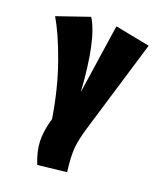

<svg xmlns="http://www.w3.org/2000/svg" viewBox="-164 -638 773 949"><g transform="rotate(20 222.5 -163.5)"><path d="M148.9 -553.2Q210.4 -458 228 -186L282.2 -551.8L464.8 -516.1L317.9 -28.8Q297.9 38.6 293.7 83Q289.6 127.4 299.8 209L148.9 226.1Q123.5 164.1 121.6 111.3Q119.6 58.6 140.1 -12.2Q115.7 -165 69.8 -293.7Q23.9 -422.4 -20 -495.1Z"/></g></svg>

Font: Fira Sans Compressed Heavy
Style: Regular
Weight: 900
Width: 1
Designer: Carrois Corporate & Edenspiekermann AG
Foundry: Carrois Corporate GbR & Edenspiekermann AG
Version: Version 4.203;PS 004.203;hotconv 1.0.88;makeotf.lib2.5.64775